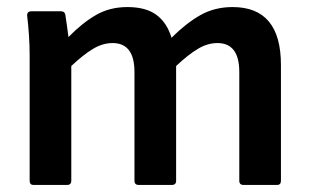

<svg xmlns="http://www.w3.org/2000/svg" viewBox="-20 -524 880 544"><path d="M75 0Q64 0 64 -12V-367Q64 -396 62 -425Q60 -454 57 -479Q56 -492 69 -492H153Q163 -492 165 -483Q167 -469 169.5 -452.5Q172 -436 174 -419Q213 -459 252 -481.5Q291 -504 341 -504Q393 -504 423 -482Q453 -460 466 -417Q507 -458 547.5 -481Q588 -504 639 -504Q776 -504 776 -340V-12Q776 0 765 0H670Q658 0 658 -12V-320Q658 -402 596 -402Q568 -402 540.5 -385.5Q513 -369 479 -337V-12Q479 0 467 0H373Q361 0 361 -12V-320Q361 -402 299 -402Q271 -402 243.5 -385.5Q216 -369 182 -337V-12Q182 0 170 0Z"/></svg>

Font: Sofia Sans
Style: Bold
Weight: 700
Designer: Botio Nikoltchev, Ani Petrova
Foundry: lettersoup
Version: Version 4.100; ttfautohint (v1.8.4.7-5d5b)